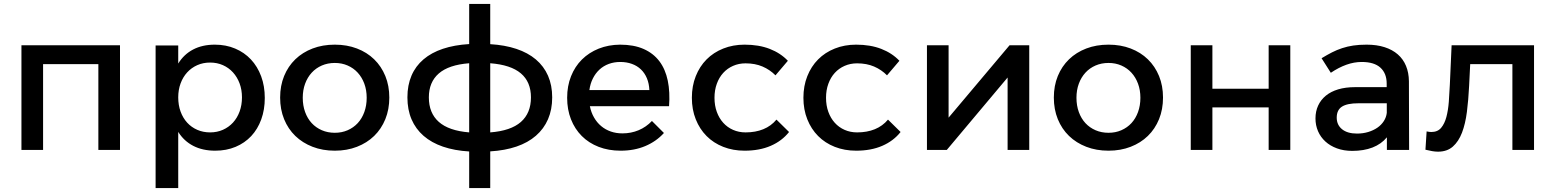

<svg xmlns="http://www.w3.org/2000/svg" viewBox="-20 -762 7907 976"><path d="M89 0V-532H590V0H480V-436H199V0Z M771 -531H886V-439Q915 -486 962 -510.5Q1009 -535 1072 -535Q1128.5 -535 1175.2 -515.2Q1222 -495.5 1255.5 -459.8Q1289 -424 1307.5 -374.2Q1326 -324.5 1326 -264Q1326 -204.5 1308 -155Q1290 -105.5 1257 -70.2Q1224 -35 1177.5 -15.5Q1131 4 1074 4Q1010 4 962.5 -20.5Q915 -45 886 -91.5V194H771ZM1048 -444Q1012.5 -444 982.8 -430.8Q953 -417.5 931.5 -394Q910 -370.5 898 -338Q886 -305.5 886 -267Q886 -227.5 898 -194.8Q910 -162 931.5 -138.5Q953 -115 982.8 -102Q1012.5 -89 1048 -89Q1083.5 -89 1113.2 -102.2Q1143 -115.5 1164.5 -139Q1186 -162.5 1198 -195.2Q1210 -228 1210 -267Q1210 -305.5 1198 -337.8Q1186 -370 1164.5 -393.8Q1143 -417.5 1113.2 -430.8Q1083.5 -444 1048 -444Z M1682 -535Q1743.5 -535 1794.5 -515.5Q1845.5 -496 1882 -460.5Q1918.5 -425 1938.8 -375.5Q1959 -326 1959 -266Q1959 -206 1938.8 -156.2Q1918.5 -106.5 1882 -71Q1845.5 -35.5 1794.5 -15.8Q1743.5 4 1682 4Q1620 4 1569 -15.8Q1518 -35.5 1481.2 -71Q1444.5 -106.5 1424.2 -156.2Q1404 -206 1404 -266Q1404 -326 1424.2 -375.5Q1444.5 -425 1481.2 -460.5Q1518 -496 1569 -515.5Q1620 -535 1682 -535ZM1682 -442Q1646 -442 1616 -429Q1586 -416 1564.5 -392.5Q1543 -369 1531 -336.5Q1519 -304 1519 -265Q1519 -225.5 1531 -192.5Q1543 -159.5 1564.5 -136.2Q1586 -113 1616 -100Q1646 -87 1682 -87Q1717.5 -87 1747.2 -100Q1777 -113 1798.5 -136.2Q1820 -159.5 1832 -192.5Q1844 -225.5 1844 -265Q1844 -304 1832 -336.5Q1820 -369 1798.5 -392.5Q1777 -416 1747.2 -429Q1717.5 -442 1682 -442Z M2365 194V8Q2290 3.5 2231.8 -16.5Q2173.5 -36.5 2133.2 -71.5Q2093 -106.5 2072 -155.5Q2051 -204.5 2051 -267Q2051 -329 2071.8 -377.5Q2092.5 -426 2132.8 -460.2Q2173 -494.5 2231.5 -514Q2290 -533.5 2365 -538V-742H2472V-537.5Q2546.5 -533 2605 -513.5Q2663.5 -494 2704 -459.8Q2744.5 -425.5 2765.8 -377Q2787 -328.5 2787 -267Q2787 -205 2765.8 -156Q2744.5 -107 2704.2 -72Q2664 -37 2605.5 -17Q2547 3 2472 7.5V194ZM2160 -267Q2160 -187.5 2210.5 -142.5Q2261 -97.5 2365 -89V-440.5Q2261 -432.5 2210.5 -388.5Q2160 -344.5 2160 -267ZM2679 -267Q2679 -345.5 2627.8 -389Q2576.5 -432.5 2472 -440.5V-89Q2576.5 -97 2627.8 -142Q2679 -187 2679 -267Z M2978.5 -222Q2985 -190 2999.8 -164.5Q3014.5 -139 3036 -121Q3057.5 -103 3084.8 -93.5Q3112 -84 3144 -84Q3188 -84 3226.2 -100Q3264.5 -116 3294 -147L3355 -86Q3316 -43 3260.2 -19.5Q3204.5 4 3135 4Q3073.5 4 3023.2 -15.5Q2973 -35 2937.5 -70.5Q2902 -106 2882.5 -155.5Q2863 -205 2863 -265Q2863 -325 2882.8 -374.5Q2902.5 -424 2938.2 -459.5Q2974 -495 3023.5 -514.8Q3073 -534.5 3132 -535Q3202 -535 3251.8 -513Q3301.5 -491 3332 -450.5Q3362.5 -410 3374.5 -352Q3386.5 -294 3381 -222ZM3133 -447Q3101.5 -447 3074.5 -437Q3047.5 -427 3027.2 -408.2Q3007 -389.5 2993.8 -363.2Q2980.5 -337 2976 -304H3281Q3279.5 -337.5 3268.5 -364Q3257.5 -390.5 3238.2 -409Q3219 -427.5 3192.2 -437.2Q3165.5 -447 3133 -447Z M3922 -379Q3894 -407.5 3856.2 -423.8Q3818.5 -440 3770 -440Q3735.5 -440 3706.5 -427.2Q3677.5 -414.5 3656.5 -391.5Q3635.5 -368.5 3623.8 -336.2Q3612 -304 3612 -265Q3612 -225.5 3623.8 -193.2Q3635.5 -161 3656.5 -137.8Q3677.5 -114.5 3706.5 -101.8Q3735.5 -89 3770 -89Q3820.5 -89 3860.2 -105.2Q3900 -121.5 3927 -154L3991 -91Q3955 -45.5 3898 -20.8Q3841 4 3765 4Q3706 4 3656.5 -15.5Q3607 -35 3571.8 -70.5Q3536.5 -106 3516.8 -155.5Q3497 -205 3497 -265Q3497 -325 3516.8 -374.8Q3536.5 -424.5 3571.8 -460Q3607 -495.5 3656.5 -515.2Q3706 -535 3765 -535Q3837.5 -535 3892.8 -513.5Q3948 -492 3985 -453Z M4489 -379Q4461 -407.5 4423.2 -423.8Q4385.5 -440 4337 -440Q4302.5 -440 4273.5 -427.2Q4244.5 -414.5 4223.5 -391.5Q4202.5 -368.5 4190.8 -336.2Q4179 -304 4179 -265Q4179 -225.5 4190.8 -193.2Q4202.5 -161 4223.5 -137.8Q4244.5 -114.5 4273.5 -101.8Q4302.5 -89 4337 -89Q4387.5 -89 4427.2 -105.2Q4467 -121.5 4494 -154L4558 -91Q4522 -45.5 4465 -20.8Q4408 4 4332 4Q4273 4 4223.5 -15.5Q4174 -35 4138.8 -70.5Q4103.5 -106 4083.8 -155.5Q4064 -205 4064 -265Q4064 -325 4083.8 -374.8Q4103.5 -424.5 4138.8 -460Q4174 -495.5 4223.5 -515.2Q4273 -535 4332 -535Q4404.5 -535 4459.8 -513.5Q4515 -492 4552 -453Z M4692 0V-532H4802V-164L5112 -532H5212V0H5102V-368L4793 0Z M5615 -535Q5676.5 -535 5727.5 -515.5Q5778.5 -496 5815 -460.5Q5851.5 -425 5871.8 -375.5Q5892 -326 5892 -266Q5892 -206 5871.8 -156.2Q5851.5 -106.5 5815 -71Q5778.5 -35.5 5727.5 -15.8Q5676.5 4 5615 4Q5553 4 5502 -15.8Q5451 -35.5 5414.2 -71Q5377.5 -106.5 5357.2 -156.2Q5337 -206 5337 -266Q5337 -326 5357.2 -375.5Q5377.5 -425 5414.2 -460.5Q5451 -496 5502 -515.5Q5553 -535 5615 -535ZM5615 -442Q5579 -442 5549 -429Q5519 -416 5497.5 -392.5Q5476 -369 5464 -336.5Q5452 -304 5452 -265Q5452 -225.5 5464 -192.5Q5476 -159.5 5497.5 -136.2Q5519 -113 5549 -100Q5579 -87 5615 -87Q5650.5 -87 5680.2 -100Q5710 -113 5731.5 -136.2Q5753 -159.5 5765 -192.5Q5777 -225.5 5777 -265Q5777 -304 5765 -336.5Q5753 -369 5731.5 -392.5Q5710 -416 5680.2 -429Q5650.5 -442 5615 -442Z M6033 0V-532H6143V-311H6429V-532H6539V0H6429V-216H6143V0Z M7030 -64Q7001.5 -29.5 6957 -12.2Q6912.5 5 6854 5Q6811 5 6776.2 -7.8Q6741.5 -20.5 6717.2 -42.8Q6693 -65 6680 -95Q6667 -125 6667 -160Q6667 -196 6680.5 -225.2Q6694 -254.5 6719.5 -275.5Q6745 -296.5 6782.5 -307.8Q6820 -319 6868 -319H7029V-337Q7029 -389 6997.2 -418Q6965.5 -447 6902 -447Q6863.5 -447 6824.2 -433Q6785 -419 6745 -392L6698 -466Q6726 -483 6751 -495.8Q6776 -508.5 6802.5 -517.2Q6829 -526 6859 -530.5Q6889 -535 6927 -535Q6978.5 -535 7018.2 -522.2Q7058 -509.5 7085.5 -485.5Q7113 -461.5 7127.2 -427Q7141.5 -392.5 7142 -349L7143 0H7030ZM6878 -83Q6908.5 -83 6935 -91Q6961.5 -99 6981.8 -113Q7002 -127 7014.5 -146.5Q7027 -166 7029.5 -188.5V-237H6885Q6828.5 -237 6801.8 -220Q6775 -203 6775 -164Q6775 -127 6802.2 -105Q6829.5 -83 6878 -83Z M7232 -94Q7245.5 -91 7256 -91Q7288 -91 7305.8 -112.2Q7323.5 -133.5 7332.5 -167.5Q7341.5 -201.5 7344.8 -244.5Q7348 -287.5 7350 -331L7359 -532H7778V0H7668V-436H7453.5L7448 -325Q7444.5 -254.5 7436.8 -193.5Q7429 -132.5 7411.8 -87.5Q7394.5 -42.5 7365.2 -16.8Q7336 9 7290 9Q7275.5 9 7259.8 6.2Q7244 3.5 7226 -1Z"/></svg>

Font: Argentum Sans
Style: Regular
Weight: 400
Designer: Julieta Ulanovsky, Owen Earl, Chris M. Simpson, Rasmus Andersson, Cristiano Sobral
Foundry: The Argentum Sans Project Authors
Version: Version 3.135; ttfautohint (v1.8.4.7-5d5b-dirty)